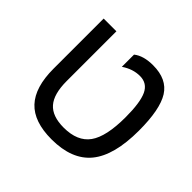

<svg xmlns="http://www.w3.org/2000/svg" viewBox="-152 -778 956 956"><g transform="rotate(45 326.5 -299.5)"><path d="M321.8 9.8Q197.3 9.8 138.7 -53Q80.1 -115.7 80.1 -246.1V-599.1H169.9V-249Q169.9 -157.7 206.3 -116Q242.7 -74.2 323.2 -74.2Q419.9 -74.2 462.4 -133.3Q504.9 -192.4 504.9 -329.1Q504.9 -432.6 483.2 -478.8Q461.4 -524.9 410.2 -524.9Q360.4 -524.9 314 -493.2V-579.1Q351.1 -608.9 418.9 -608.9Q516.6 -608.9 557.9 -543.5Q599.1 -478 599.1 -329.1Q599.1 -154.3 532 -72.3Q464.8 9.8 321.8 9.8Z"/></g></svg>

Font: Libra Sans Modern
Style: Regular
Weight: 400
Foundry: Stefan Peev, Context Ltd
Version: Version 1.000